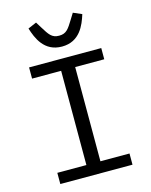

<svg xmlns="http://www.w3.org/2000/svg" viewBox="-136 -1024 871 1110"><g transform="rotate(-15 300.0 -469.0)"><path d="M516 0V-67H342V-631H516V-698H84V-631H258V-67H84V0ZM300 -765C407 -765 442 -855 461 -916L410 -938L389 -904C358 -854 344 -830 300 -830C256 -830 242 -854 211 -904L190 -938L139 -916C158 -855 193 -765 300 -765Z"/></g></svg>

Font: IBM Plex Mono
Style: Regular
Weight: 400
Monospace: yes
Designer: Mike Abbink, Paul van der Laan, Pieter van Rosmalen
Foundry: Bold Monday
Version: Version 2.004